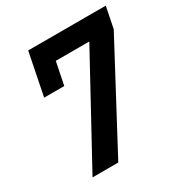

<svg xmlns="http://www.w3.org/2000/svg" viewBox="-164 -821 896 943"><g transform="rotate(-30 284.0 -349.0)"><path d="M90 0 410 -586H220L194 -458H80L128 -698H568L544 -578L236 0Z"/></g></svg>

Font: IBM Plex Sans Cond
Style: Bold Italic
Weight: 700
Width: 3
Italic angle: -11°
Designer: Mike Abbink, Paul van der Laan, Pieter van Rosmalen
Foundry: Bold Monday
Version: Version 1.3